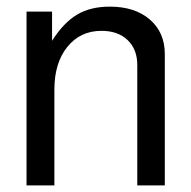

<svg xmlns="http://www.w3.org/2000/svg" viewBox="-20 -559 577 579"><path d="M60 -524H137V-436Q172 -491 212.5 -515Q253 -539 311 -539Q387 -539 432 -500Q477 -461 477 -396V0H394V-363Q394 -410 365 -438Q336 -466 286 -466Q222 -466 183 -417.5Q144 -369 144 -289V0H60Z"/></svg>

Font: ColatingCofangSans
Style: Regular
Weight: 400
Foundry: GNU
Version: Version 412.227;June 27, 2022;FontCreator 11.0.0.2412 32-bit